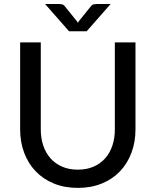

<svg xmlns="http://www.w3.org/2000/svg" viewBox="-20 -929 777 958"><path d="M80.5 0ZM368.5 -82.5Q412 -82.5 446.2 -97.2Q480.5 -112 504.2 -138.5Q528 -165 540.5 -201.8Q553 -238.5 553 -283V-717.5H656V-283Q656 -220.5 636 -167Q616 -113.5 579 -74.5Q542 -35.5 488.5 -13.5Q435 8.5 368.5 8.5Q301.5 8.5 248.2 -13.5Q195 -35.5 157.8 -74.5Q120.5 -113.5 100.5 -167Q80.5 -220.5 80.5 -283V-717.5H183.5V-283Q183.5 -239 196 -202.2Q208.5 -165.5 232.2 -138.8Q256 -112 290.5 -97.2Q325 -82.5 368.5 -82.5ZM205 -909H274Q280.5 -909 289 -907.5Q297.5 -906 304 -897L362.5 -824.5Q365.5 -819 368.5 -815.5L374.5 -824.5L432.5 -896.5Q439.5 -906 448 -907.5Q456.5 -909 463 -909H532L412.5 -773H324.5Z"/></svg>

Font: Lato Medium
Style: Regular
Weight: 500
Designer: Lukasz Dziedzic
Foundry: tyPoland Lukasz Dziedzic
Version: Version 2.006; 2014-01-15